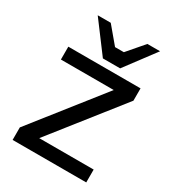

<svg xmlns="http://www.w3.org/2000/svg" viewBox="-179 -842 856 944"><g transform="rotate(30 249.0 -370.0)"><path d="M48 -534V-461H348L40 -71V0H458V-73H149L458 -464V-534ZM248 -647 170 -740H96L224 -569H322L450 -740H378L298 -647Z"/></g></svg>

Font: Sawarabi Gothic
Style: Regular
Weight: 400
Designer: mshio (mshio@users.sourceforge.jp)
Version: Version 20141215